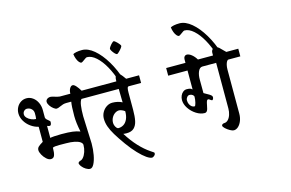

<svg xmlns="http://www.w3.org/2000/svg" viewBox="-124 -1264 2528 1670"><g transform="rotate(-15 1140.5 -429.5)"><path d="M247.1 -541.5V-475.1Q247.1 -470.2 250.5 -464.6Q253.9 -459 257.8 -455.1L278.8 -437Q286.1 -430.2 286.1 -426.8Q286.1 -411.6 282 -402.3Q277.8 -393.1 270 -393.1Q266.1 -393.1 259.3 -394.8Q252.4 -396.5 247.1 -399.4V-291Q255.4 -293.5 282.7 -295.7Q310.1 -297.9 346.7 -297.9Q413.1 -297.9 449.5 -293Q485.8 -288.1 515.1 -276.9Q497.6 -359.9 497.6 -419.9Q497.6 -513.2 504.9 -548.3H461.4Q443.8 -548.3 430.2 -544.2Q416.5 -540 399.4 -532.2Q388.2 -527.3 381.3 -524.9Q374.5 -522.5 367.2 -522.5Q356.9 -522.5 339.8 -535.4Q322.8 -548.3 310.1 -567.1Q297.4 -585.9 297.4 -602.1Q297.4 -615.7 309.3 -625.7Q321.3 -635.7 341.3 -635.7Q348.6 -635.7 376.5 -627.4Q389.2 -623.5 402.1 -620.4Q415 -617.2 420.9 -617.2H515.1Q515.1 -645 526.4 -664.3Q537.6 -683.6 553.2 -683.6Q565.4 -683.6 582.5 -664.8Q599.6 -646 616.7 -617.2H684.6V-548.3H596.7Q583.5 -532.7 577.9 -495.1Q572.3 -457.5 572.3 -399.4Q572.3 -376 577.1 -274.4Q582 -173.8 582 -151.9Q582 -97.7 573 -49.1Q564 -0.5 548.3 29.1Q532.7 58.6 513.2 58.6Q496.1 58.6 475.8 46.1Q455.6 33.7 441.7 15.6Q427.7 -2.4 427.7 -17.6L442.9 -30.8Q459 -30.8 474.6 -48.6Q490.2 -66.4 500.2 -95.9Q510.3 -125.5 510.3 -157.2Q510.3 -171.9 493.7 -184.1Q477.1 -196.3 444.6 -203.4Q412.1 -210.4 366.7 -210.4L307.1 -210.9Q282.7 -210.9 269.3 -209.2Q255.9 -207.5 247.1 -203.1Q247.1 -156.2 238.5 -133.8Q230 -111.3 205.6 -111.3Q186.5 -111.3 166.3 -129.4Q146 -147.5 132.6 -172.1Q119.1 -196.8 119.1 -214.4Q119.1 -231.9 131.3 -244.1Q143.6 -256.3 174.8 -274.9V-410.6Q137.7 -418.9 105.5 -442.4Q73.2 -465.8 53.7 -499.3Q34.2 -532.7 34.2 -568.4Q34.2 -597.7 47.4 -622.8Q60.5 -647.9 83.7 -662.8Q106.9 -677.7 135.3 -677.7Q166 -677.7 191.7 -659.4Q217.3 -641.1 232.2 -609.9Q247.1 -578.6 247.1 -541.5ZM113.8 -588.9Q106.4 -588.9 97.9 -584Q89.4 -579.1 83.5 -570.1Q77.6 -561 77.6 -548.3Q77.6 -530.8 92.3 -515.4Q106.9 -500 128.7 -491Q150.4 -481.9 170.4 -481.9Q172.4 -489.3 172.9 -503.7Q173.3 -518.1 173.3 -533.2Q173.3 -557.1 156.2 -573Q139.2 -588.9 113.8 -588.9Z M929.2 -617.2Q929.2 -677.7 955.1 -677.7Q967.3 -677.7 980 -665.3Q992.7 -652.8 1017.6 -617.2H1133.8V-548.3H1022.5Q1013.2 -548.3 1009.8 -534.9Q1006.3 -521.5 1006.3 -494.6V-340.3Q1006.3 -280.8 998 -241.7Q989.7 -202.6 966.6 -180.4Q943.4 -158.2 899.9 -158.2Q880.4 -158.2 869.6 -160.6Q913.1 -90.8 961.4 -38.8Q1009.8 13.2 1059.6 46.4L1082 61.5Q1086.4 63 1088.1 65.7Q1089.8 68.4 1089.8 74.7Q1089.8 81.5 1084.2 88.4Q1078.6 95.2 1071 99.6Q1063.5 104 1058.6 104Q1040.5 104 1010.3 83.3Q980 62.5 941.2 21.7Q902.3 -19 861.3 -75.7Q817.4 -137.2 791.5 -180.2Q765.6 -223.1 752.9 -259.5Q740.2 -295.9 740.2 -331.1Q740.2 -362.8 755.4 -389.4Q770.5 -416 794.9 -431.6Q819.3 -447.3 846.7 -447.3Q872.1 -447.3 895.3 -441.7Q918.5 -436 935.1 -426.8Q935.1 -434.1 934.1 -455.6Q932.6 -527.3 932.6 -548.3H665V-617.2ZM886.2 -367.7Q867.2 -367.7 848.9 -355.5Q830.6 -343.3 819.3 -322Q808.1 -300.8 808.1 -275.9Q808.1 -263.7 813.2 -250.5Q818.4 -237.3 826.2 -228.5Q834 -219.7 841.8 -219.7Q867.7 -219.7 889.2 -233.2Q910.6 -246.6 923.8 -275.1Q937 -303.7 937 -346.7Q924.8 -356.4 910.2 -362.1Q895.5 -367.7 886.2 -367.7Z M1050.8 -904.8Q1050.8 -898.4 1039.6 -884Q1028.3 -869.6 1015.1 -857.2Q1002 -844.7 997.1 -844.7Q990.7 -844.7 979 -856.4Q967.3 -868.2 958 -882.8Q948.7 -897.5 948.7 -904.8Q948.7 -910.6 958.5 -924.6Q968.3 -938.5 980 -949.7Q991.7 -960.9 997.1 -960.9Q1002 -960.9 1015.1 -949.5Q1028.3 -938 1039.6 -924.3Q1050.8 -910.6 1050.8 -904.8ZM710 -958Q763.2 -958 818.1 -911.9Q873 -865.7 919.9 -787.1Q966.8 -708.5 996.1 -613.8H952.1Q929.2 -688 894.3 -750.5Q859.4 -813 818.1 -849.9Q776.9 -886.7 736.8 -886.7Q728 -886.7 705.1 -868.7Q697.3 -862.8 689.9 -858.2Q682.6 -853.5 678.7 -853.5Q669.4 -853.5 658.9 -865.5Q648.4 -877.4 640.4 -897.9Q632.3 -918.5 629.4 -942.4H627.9Q638.7 -949.2 659.7 -953.6Q680.7 -958 710 -958Z M1551.8 -617.2V-649.4Q1551.8 -664.6 1559.8 -674.1Q1567.9 -683.6 1579.6 -683.6Q1600.1 -683.6 1623 -665.5Q1646 -647.5 1664.1 -617.2H1799.8V-640.6Q1799.8 -659.7 1811.5 -671.6Q1823.2 -683.6 1837.9 -683.6Q1851.1 -681.2 1868.7 -667.5L1919.4 -617.2H2027.3V-548.3H1920.4Q1912.6 -548.3 1905.5 -537.4Q1898.4 -526.4 1894 -507.6Q1889.6 -488.8 1889.6 -466.3V-69.3Q1889.6 -35.2 1878.2 -5.6Q1866.7 23.9 1847.7 41.3Q1828.6 58.6 1807.1 58.6Q1794.4 58.6 1772.9 46.6Q1751.5 34.7 1734.9 19Q1718.3 3.4 1718.3 -6.8Q1718.3 -14.2 1726.1 -19Q1733.9 -23.9 1742.7 -23.9Q1761.2 -23.9 1776.6 -39.3Q1792 -54.7 1800.8 -81.1Q1809.6 -107.4 1809.6 -138.2V-548.3H1686Q1661.1 -548.3 1647.2 -516.8Q1633.3 -485.4 1634.3 -439L1634.8 -322.8Q1667 -305.2 1680.7 -296.6Q1694.3 -288.1 1700 -281.7Q1705.6 -275.4 1705.6 -267.1Q1705.6 -258.3 1701.2 -250.5Q1696.8 -242.7 1690.9 -242.7Q1689 -242.7 1679.2 -249.5Q1666 -259.8 1661.1 -259.8Q1650.9 -259.8 1646.2 -248Q1641.6 -236.3 1637.2 -211.9Q1633.3 -191.9 1630.1 -180.2Q1627 -168.5 1620.1 -160.2Q1613.3 -151.9 1601.6 -151.9Q1564 -151.9 1525.9 -176Q1487.8 -200.2 1463.1 -237.5Q1438.5 -274.9 1438.5 -312Q1438.5 -333 1446.8 -351.8Q1455.1 -370.6 1469.7 -381.8Q1484.4 -393.1 1502 -393.1Q1540.5 -393.1 1548.3 -379.4H1551.8V-548.3H1377.9V-617.2ZM1513.2 -338.9Q1500 -338.9 1489.7 -326.2Q1479.5 -313.5 1479.5 -297.9Q1479.5 -279.8 1486.6 -264.4Q1493.7 -249 1505.4 -240Q1517.1 -231 1530.8 -231Q1538.1 -231 1544.9 -259Q1551.8 -287.1 1551.8 -312Q1551.8 -321.8 1540.3 -330.3Q1528.8 -338.9 1513.2 -338.9Z M1589.4 -962.9Q1642.6 -962.9 1697.5 -916.7Q1752.4 -870.6 1799.3 -792Q1846.2 -713.4 1875.5 -618.7H1831.5Q1808.6 -692.9 1773.7 -755.4Q1738.8 -817.9 1697.5 -854.7Q1656.2 -891.6 1616.2 -891.6Q1607.4 -891.6 1584.5 -873.5Q1576.7 -867.7 1569.3 -863Q1562 -858.4 1558.1 -858.4Q1548.8 -858.4 1538.3 -870.4Q1527.8 -882.3 1519.8 -902.8Q1511.7 -923.3 1508.8 -947.3H1507.3Q1518.1 -954.1 1539.1 -958.5Q1560.1 -962.9 1589.4 -962.9Z"/></g></svg>

Font: Dekko
Style: Regular
Weight: 400
Designer: Multiple
Foundry: Sorkin Type
Version: Version 2.001